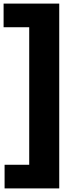

<svg xmlns="http://www.w3.org/2000/svg" viewBox="-34 -828 432 1068"><path d="M-8.5 220V88.5H128.5V-676.5H-14V-808H295.5V220Z"/></svg>

Font: Encode Sans Semi Expanded
Style: Bold
Weight: 700
Width: 6
Designer: Multiple Designers
Foundry: Impallari Type
Version: Version 2.000